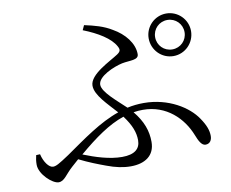

<svg xmlns="http://www.w3.org/2000/svg" viewBox="-81 -850 1162 964"><g transform="rotate(-10 500.0 -368.5)"><path d="M821 -699C863 -699 896 -666 896 -624C896 -582 863 -549 821 -549C779 -549 746 -582 746 -624C746 -666 779 -699 821 -699ZM821 -515C881 -515 929 -564 929 -624C929 -683 881 -732 821 -732C761 -732 713 -683 713 -624C713 -564 761 -515 821 -515ZM572 -130C572 -87 544 -61 479 -61C415 -61 344 -84 284 -108C369 -180 443 -233 520 -259C558 -208 572 -169 572 -130ZM394 -722C468 -693 530 -655 553 -612C563 -594 562 -585 543 -572C503 -545 394 -497 394 -439C394 -390 453 -336 498 -285C400 -251 311 -185 213 -117C159 -81 144 -73 129 -73C108 -73 84 -106 75 -146L55 -145C51 -129 49 -114 49 -97C49 -48 112 9 143 9C173 9 186 -23 223 -56L259 -88C309 -63 354 -46 392 -32C437 -15 476 -7 514 -7C586 -7 637 -40 637 -110C637 -166 619 -217 574 -272C590 -275 606 -276 622 -276C742 -276 822 -195 857 -106C869 -75 882 -49 902 -49C925 -49 935 -67 935 -88C935 -116 925 -144 899 -182C857 -245 758 -309 632 -309C603 -309 575 -306 548 -300C503 -343 433 -399 433 -437C433 -480 518 -515 560 -524C600 -532 645 -525 645 -556C645 -612 601 -665 544 -697C502 -723 456 -735 405 -746Z"/></g></svg>

Font: Source Han Serif AKR9
Style: Regular
Weight: 400
Designer: Ryoko NISHIZUKA 西塚涼子 (kana & ideographs); Frank Grießhammer (Latin, Greek & Cyrillic); Sandoll Communications 산돌커뮤니케이션, 
Foundry: Adobe Systems Incorporated
Version: Version 1.005;hotconv 1.0.107;makeotfexe 2.5.65593